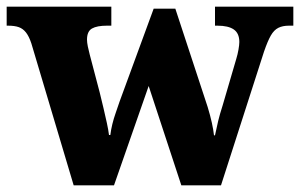

<svg xmlns="http://www.w3.org/2000/svg" viewBox="-25 -556 900 576"><path d="M69 -426Q62 -447 53 -458.5Q44 -470 31.5 -474.5Q19 -479 -1 -479H-5V-536H309V-479H296Q266 -479 251 -470.5Q236 -462 236 -437Q236 -429 238.5 -416.5Q241 -404 244 -393L274 -279Q280 -255 285.5 -231.5Q291 -208 295.5 -187.5Q300 -167 302 -151H306Q308 -167 312 -183.5Q316 -200 322 -217Q328 -234 334 -252L436 -530H501L598 -235Q602 -222 605 -210.5Q608 -199 610.5 -188Q613 -177 614.5 -167.5Q616 -158 617 -150H620Q625 -174 629.5 -193Q634 -212 643 -240L684 -380Q688 -393 690.5 -407.5Q693 -422 693 -430Q693 -456 676.5 -467.5Q660 -479 627 -479H620V-536H855V-479H842Q823 -479 810 -472.5Q797 -466 787.5 -449.5Q778 -433 767 -401L638 0H519L421 -298L317 0H196Z"/></svg>

Font: Noto Serif Thai ExtraBold
Style: Regular
Weight: 800
Version: Version 2.001